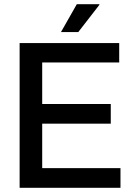

<svg xmlns="http://www.w3.org/2000/svg" viewBox="-20 -890 636 910"><path d="M73 0V-686H545V-594H180V-397H505V-304H180V-93H551V0ZM269 -738 344 -870H451V-867L351 -738Z"/></svg>

Font: Archivo SemiCondensed Medium
Style: Regular
Weight: 500
Width: 4
Designer: Hector Gatti
Foundry: Omnibus-Type
Version: Version 2.001